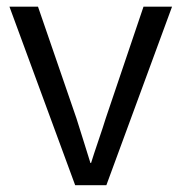

<svg xmlns="http://www.w3.org/2000/svg" viewBox="-20 -545 534 565"><path d="M7.8 -525.4H91.8L205.1 -196.3Q212.9 -171.9 226.6 -127.9Q240.2 -84 246.1 -65.4H248Q254.9 -87.9 269.5 -130.9Q284.2 -173.8 291 -196.3L402.3 -525.4H486.3L293 0H201.2Z"/></svg>

Font: Batunionen A1
Style: Regular
Weight: 400
Designer: HanYang I&C Co.,Ltd.
Foundry: HanYang I&C Co.,Ltd.
Version: Version 2.50; ttfautohint (v1.6)